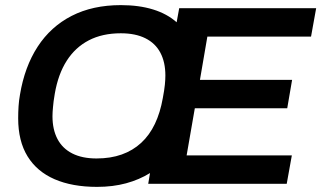

<svg xmlns="http://www.w3.org/2000/svg" viewBox="-20 -718 1255 750"><path d="M359 12Q262 12 193 -18Q124 -48 87.5 -107.5Q51 -167 51 -256Q51 -280 52.5 -303Q54 -326 58 -348Q76 -457 127 -535.5Q178 -614 260 -656Q342 -698 452 -698Q523 -698 578 -681Q633 -664 670 -631L680 -686H1215L1195 -575H790L761 -406H1121L1102 -295H741L709 -111H1120L1100 0H559L566 -42Q524 -16 472.5 -2Q421 12 359 12ZM357 -99Q412 -99 455.5 -114.5Q499 -130 531.5 -160Q564 -190 585 -234Q606 -278 616 -335Q619 -351 621 -364Q623 -377 624 -387Q625 -397 625.5 -406Q626 -415 626 -423Q626 -475 606.5 -512Q587 -549 548 -568.5Q509 -588 452 -588Q380 -588 327 -560.5Q274 -533 240.5 -480.5Q207 -428 194 -352Q191 -336 189.5 -323Q188 -310 187 -299.5Q186 -289 185.5 -280.5Q185 -272 185 -264Q185 -212 204.5 -175Q224 -138 262.5 -118.5Q301 -99 357 -99Z"/></svg>

Font: Archivo SemiBold SemiBold
Style: Italic
Weight: 600
Italic angle: -10°
Version: Version 2.001